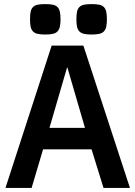

<svg xmlns="http://www.w3.org/2000/svg" viewBox="-20 -920 663 940"><path d="M232.9 -696.8H388.2L616.2 0H486.8L428.2 -189H190.9L134.8 0H6.8ZM396 -293.9 310.1 -588.9H308.1L222.2 -293.9ZM354 -825.7Q354 -848.6 357.2 -863Q360.4 -877.4 368.9 -885.7Q377.4 -894 391.8 -897Q406.2 -899.9 428.2 -899.9Q450.7 -899.9 465.3 -897Q480 -894 488.3 -885.7Q496.6 -877.4 500 -863Q503.4 -848.6 503.4 -825.7Q503.4 -803.2 500 -788.8Q496.6 -774.4 488.3 -765.9Q480 -757.3 465.3 -754.2Q450.7 -751 428.2 -751Q406.2 -751 391.8 -754.2Q377.4 -757.3 368.9 -765.9Q360.4 -774.4 357.2 -788.8Q354 -803.2 354 -825.7ZM127 -825.7Q127 -848.6 130.1 -863Q133.3 -877.4 141.8 -885.7Q150.4 -894 164.8 -897Q179.2 -899.9 201.2 -899.9Q223.6 -899.9 238.3 -897Q252.9 -894 261.2 -885.7Q269.5 -877.4 272.9 -863Q276.4 -848.6 276.4 -825.7Q276.4 -803.2 272.9 -788.8Q269.5 -774.4 261.2 -765.9Q252.9 -757.3 238.3 -754.2Q223.6 -751 201.2 -751Q179.2 -751 164.8 -754.2Q150.4 -757.3 141.8 -765.9Q133.3 -774.4 130.1 -788.8Q127 -803.2 127 -825.7Z"/></svg>

Font: Doppio One
Style: Regular
Weight: 400
Designer: Szymon Celej
Foundry: Szymon Celej
Version: Version 1.002